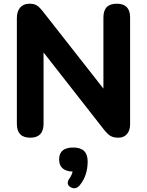

<svg xmlns="http://www.w3.org/2000/svg" viewBox="-20 -734 793 1036"><path d="M71 -66V-636Q71 -673 89 -693.5Q107 -714 139 -714Q164 -714 179 -704.5Q194 -695 214 -669L538 -256V-640Q538 -714 610 -714Q682 -714 682 -640V-63Q682 -30 665 -10.5Q648 9 619 9Q592 9 575.5 -1Q559 -11 539 -37L215 -451V-66Q215 9 143 9Q71 9 71 -66ZM410 266Q387 292 360 275.5Q333 259 356 227Q367 211 372 192Q299 189 299 126Q299 62 376 62Q453 62 453 137Q453 214 410 266Z"/></svg>

Font: Nunito ExtraBold
Style: Regular
Weight: 800
Designer: Vernon Adams
Foundry: Vernon Adams
Version: Version 3.602